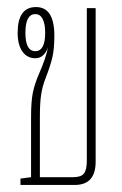

<svg xmlns="http://www.w3.org/2000/svg" viewBox="-20 -524 347 544"><path d="M38 0V-18L68 -22V-193Q68 -236 73 -261Q78 -286 91 -316Q110 -359 116 -390Q105 -359 80 -359Q57 -359 43.5 -378Q30 -397 30 -431Q30 -504 82 -504Q134 -504 134 -423Q134 -386 128.5 -362Q123 -338 109 -302Q100 -279 96.5 -255.5Q93 -232 93 -193V-22H187Q210 -22 218 -32.5Q226 -43 226 -69V-501H251V-66Q251 0 192 0ZM80 -379Q108 -379 108 -431Q108 -456 101 -470Q94 -484 80 -484Q52 -484 52 -431Q52 -379 80 -379Z"/></svg>

Font: Noto Sans Thai Looped UI Condensed Thin
Style: Regular
Weight: 100
Width: 3
Designer: Cadson Demak Team
Foundry: Cadson Demak Co., Ltd.
Version: Version 1.000; ttfautohint (v1.8.4.7-5d5b)